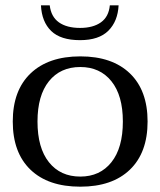

<svg xmlns="http://www.w3.org/2000/svg" viewBox="-20 -692 603 722"><path d="M134 -672H167Q172 -629 201.5 -608Q231 -587 281 -587Q330 -587 359.5 -608Q389 -629 393 -672H426Q423 -612 387.5 -576.5Q352 -541 281 -541Q208 -541 172.5 -575.5Q137 -610 134 -672ZM28 -235Q28 -352 95 -416Q162 -480 282 -480Q402 -480 468.5 -416Q535 -352 535 -235Q535 -118 468.5 -54Q402 10 282 10Q161 10 94.5 -54Q28 -118 28 -235ZM442 -235Q442 -333 399 -386.5Q356 -440 282 -440Q207 -440 164 -386.5Q121 -333 121 -235Q121 -136 164 -82Q207 -28 282 -28Q356 -28 399 -82Q442 -136 442 -235Z"/></svg>

Font: TavirajRegular
Style: Regular
Weight: 400
Designer: Katatrad Team
Foundry: CadsonDemak
Version: Version 1.001